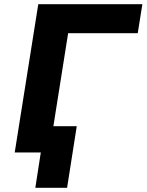

<svg xmlns="http://www.w3.org/2000/svg" viewBox="-20 -725 697 913"><path d="M148 168 174 0H65L85 -125H345L299 168ZM50 0 162 -705H657L635 -567H304L214 0Z"/></svg>

Font: Nunito Sans 7pt ExtraBold
Style: Italic
Weight: 800
Italic angle: -9°
Designer: Vernon Adams
Foundry: Vernon Adams
Version: Version 3.101;gftools[0.9.27]